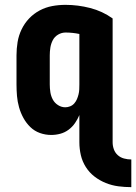

<svg xmlns="http://www.w3.org/2000/svg" viewBox="-20 -548 561 791"><path d="M521 223Q494 223 467.5 219.5Q441 216 416 206Q391 196 369.5 179.5Q348 163 333.5 140Q319 117 313 91Q307 65 307 38V-74Q300 -57 289 -41Q278 -25 262.5 -13.5Q247 -2 228.5 3Q210 8 191 8Q167 8 144.5 0Q122 -8 105 -24.5Q88 -41 76.5 -62Q65 -83 58.5 -106Q52 -129 50 -152.5Q48 -176 48 -200V-320Q48 -348 52.5 -375Q57 -402 69 -427Q81 -452 100 -472Q119 -492 143.5 -505Q168 -518 195 -523Q222 -528 250 -528Q301 -528 351.5 -515Q402 -502 444 -472V38Q444 53 449 67Q454 81 465 91Q476 101 491 105Q506 109 521 109ZM249 -106Q259 -106 269 -110Q279 -114 286 -122Q293 -130 297 -139.5Q301 -149 303.5 -159Q306 -169 306.5 -179.5Q307 -190 307 -200V-408Q293 -411 278.5 -412.5Q264 -414 250 -414Q234 -414 219.5 -405.5Q205 -397 197.5 -382.5Q190 -368 187.5 -352Q185 -336 185 -320V-200Q185 -184 187.5 -168Q190 -152 197.5 -138Q205 -124 219 -115Q233 -106 249 -106Z"/></svg>

Font: Iosevka SS18 Heavy
Style: Regular
Weight: 900
Monospace: yes
Designer: Belleve Invis
Foundry: Belleve Invis
Version: Version 25.1.1; ttfautohint (v1.8.4)